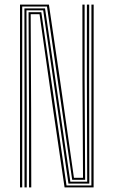

<svg xmlns="http://www.w3.org/2000/svg" viewBox="-20 -820 497 840"><path d="M67.5 0V-800H194L241.8 -474.5L303.5 -42H343.2L340.8 -477L340.5 -800H350.2V-477L352.5 -33.5H295.8L185.5 -791.5H77.2V0ZM87.2 0V-341L86.8 -783.2H177L287.8 -25.2H361.5L360.2 -477V-800H370.2L370 -477L370.8 -16.8H279.5L169 -774.8H95.8L97 -341V0ZM107 0V-341L105 -766.5H160.8L271 -8.5H379.8L380 -800H389.8L389.5 0H262.5L212 -344.2L153 -758H114.2L116.2 -341L116.8 0Z"/></svg>

Font: Big Shoulders Inline Text Thin ExtraLight
Style: Regular
Weight: 250
Version: Version 2.002